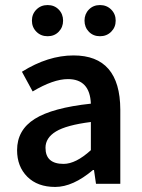

<svg xmlns="http://www.w3.org/2000/svg" viewBox="-20 -720 556 752"><path d="M415.5 -595.7Q397.9 -578.1 371.6 -578.1Q345.2 -578.1 328.1 -595.7Q311 -613.3 311 -639.2Q311 -665 328.1 -682.6Q345.2 -700.2 371.6 -700.2Q397.9 -700.2 415.5 -682.6Q433.1 -665 433.1 -639.2Q433.1 -613.3 415.5 -595.7ZM210 -595.7Q192.9 -578.1 166.5 -578.1Q140.1 -578.1 122.6 -595.7Q105 -613.3 105 -639.2Q105 -665 122.6 -682.6Q140.1 -700.2 166.5 -700.2Q192.9 -700.2 210 -682.6Q227.1 -665 227.1 -639.2Q227.1 -613.3 210 -595.7ZM229 -78.1Q276.9 -78.1 335.9 -131.8V-242.2Q240.2 -230 199.2 -205.1Q158.2 -180.2 158.2 -141.1Q158.2 -78.1 229 -78.1ZM268.1 -502.9Q450.2 -502.9 451.2 -291V0H356L348.1 -54.2H344.2Q265.6 12.2 196.3 12.2Q127 12.2 86.9 -27.8Q46.9 -67.9 46.9 -131.8Q46.9 -210.9 116.2 -254.4Q185.5 -297.9 335.9 -314Q332 -410.2 246.1 -410.2Q189 -410.2 107.9 -361.8L65.9 -439Q168 -502.9 268.1 -502.9Z"/></svg>

Font: SourceSansPro-Semibold
Style: Regular
Weight: 600
Designer: Paul D. Hunt
Foundry: Adobe Systems Incorporated
Version: Version 2.020;PS 2.0;hotconv 1.0.86;makeotf.lib2.5.63406